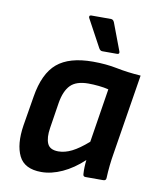

<svg xmlns="http://www.w3.org/2000/svg" viewBox="-81 -766 693 842"><g transform="rotate(10 265.5 -345.0)"><path d="M160 12Q85 12 60 -39Q35 -90 48 -175L70 -308Q87 -413 141 -458.5Q195 -504 300 -504Q359 -504 408 -494Q457 -484 516 -480L459 -125Q454 -96 451 -67.5Q448 -39 447 -12Q447 0 434 0H355Q344 0 344 -12Q343 -26 343.5 -42Q344 -58 346 -74Q301 -32 253 -10Q205 12 160 12ZM218 -90Q247 -90 278 -105.5Q309 -121 349 -156L387 -396Q368 -401 343 -403.5Q318 -406 297 -406Q243 -406 217.5 -380Q192 -354 183 -300L165 -185Q158 -141 169 -115.5Q180 -90 218 -90ZM332 -556Q322 -556 316 -568L250 -690Q248 -694 249.5 -698Q251 -702 257 -702H345Q355 -702 360 -690L406 -568Q410 -556 397 -556Z"/></g></svg>

Font: Sofia Sans
Style: Bold Italic
Weight: 700
Italic angle: -9°
Designer: Botio Nikoltchev, Ani Petrova
Foundry: lettersoup
Version: Version 4.101; ttfautohint (v1.8.4.7-5d5b)